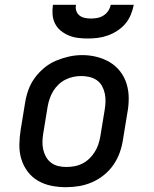

<svg xmlns="http://www.w3.org/2000/svg" viewBox="-20 -770 640 798"><path d="M254 8Q223 8 193 2Q163 -4 137.5 -19Q112 -34 94.5 -57.5Q77 -81 68.5 -109.5Q60 -138 60.5 -169Q61 -200 66 -231L84 -341Q88 -368 97.5 -395Q107 -422 124 -445.5Q141 -469 164 -488Q187 -507 213.5 -518Q240 -529 267 -535Q294 -541 322 -541Q353 -541 382.5 -533.5Q412 -526 437 -511Q462 -496 480 -472.5Q498 -449 506.5 -420.5Q515 -392 515 -361Q515 -330 509 -299L491 -189Q487 -162 477.5 -135.5Q468 -109 451.5 -85Q435 -61 412 -42.5Q389 -24 362.5 -12.5Q336 -1 308.5 3.5Q281 8 254 8ZM255 -76Q272 -76 289 -79Q306 -82 322 -90Q338 -98 351 -110.5Q364 -123 373.5 -138Q383 -153 388.5 -169.5Q394 -186 397 -203L415 -313Q418 -330 418.5 -347.5Q419 -365 415.5 -381.5Q412 -398 404 -412.5Q396 -427 382.5 -436.5Q369 -446 352 -450Q335 -454 318 -454Q301 -454 284.5 -450.5Q268 -447 252 -439Q236 -431 223 -418.5Q210 -406 201 -391Q192 -376 186.5 -360Q181 -344 178 -327L160 -217Q157 -200 156.5 -182.5Q156 -165 159.5 -149Q163 -133 171 -118.5Q179 -104 192 -94Q205 -84 221.5 -80Q238 -76 255 -76Q255 -76 255 -76Q255 -76 255 -76ZM345 -610Q324 -610 304 -612.5Q284 -615 266 -622.5Q248 -630 233 -642Q218 -654 209 -671.5Q200 -689 198.5 -709.5Q197 -730 200 -750H296Q293 -737 297 -725Q301 -713 310.5 -705.5Q320 -698 333 -695.5Q346 -693 358 -693Q372 -693 385 -695.5Q398 -698 410 -705.5Q422 -713 430 -725Q438 -737 440 -750H536Q532 -729 523.5 -708.5Q515 -688 501 -671.5Q487 -655 468 -642.5Q449 -630 428 -622.5Q407 -615 386 -612.5Q365 -610 345 -610Z"/></svg>

Font: Iosevka Curly Slab MdExObl
Style: Regular
Weight: 500
Width: 7
Italic angle: -9°
Monospace: yes
Designer: Belleve Invis
Foundry: Belleve Invis
Version: Version 11.1.0; ttfautohint (v1.8.3)